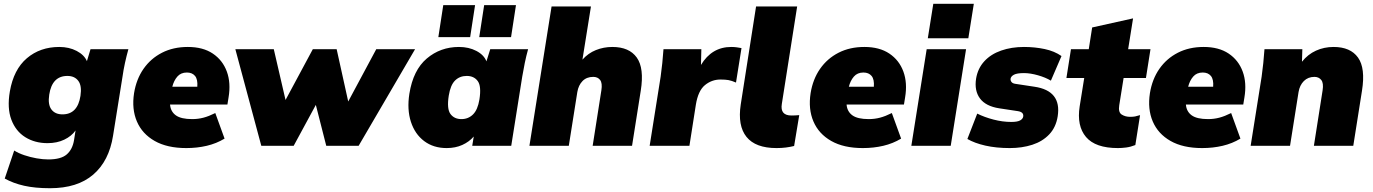

<svg xmlns="http://www.w3.org/2000/svg" viewBox="-20 -770 7252 1014"><path d="M244 224Q165 224 107.5 211Q50 198 5 173L55 25Q77 39 108 49.5Q139 60 172.5 66Q206 72 235 72Q302 72 332.5 45.5Q363 19 371 -30L379 -81Q358 -51 319.5 -32.5Q281 -14 231 -14Q164 -14 113.5 -45.5Q63 -77 40 -138Q17 -199 32 -287Q52 -403 122 -462.5Q192 -522 293 -522Q345 -522 385 -501Q425 -480 439 -447L458 -510H658Q648 -474 640 -437.5Q632 -401 627 -365L577 -53Q556 80 472.5 152Q389 224 244 224ZM310 -166Q390 -166 405 -264Q413 -317 393.5 -343Q374 -369 336 -369Q255 -369 240 -270Q232 -218 251.5 -192Q271 -166 310 -166Z M964 12Q863 12 797 -25.5Q731 -63 703 -128.5Q675 -194 688 -278Q700 -352 738 -406.5Q776 -461 835.5 -491.5Q895 -522 972 -522Q1052 -522 1104 -487Q1156 -452 1178 -392Q1200 -332 1187 -255L1181 -218H878Q881 -181 908.5 -161Q936 -141 995 -141Q1026 -141 1054.5 -148.5Q1083 -156 1117 -173L1166 -38Q1123 -12 1072 0Q1021 12 964 12ZM967 -387Q935 -387 916.5 -365.5Q898 -344 890 -312H1022Q1025 -351 1010 -369Q995 -387 967 -387Z M1360 0 1223 -510H1426L1488 -242L1632 -510H1758L1819 -234L1967 -510H2172L1874 0H1703L1648 -216L1531 0Z M2129 0ZM2339 12Q2269 12 2220 -25Q2171 -62 2150 -127Q2129 -192 2142 -275Q2162 -400 2234 -461Q2306 -522 2404 -522Q2456 -522 2496 -501Q2536 -480 2549 -446L2569 -510H2769Q2759 -474 2751.5 -437.5Q2744 -401 2738 -365L2680 0H2474L2482 -49Q2458 -21 2421.5 -4.5Q2385 12 2339 12ZM2417 -141Q2453 -141 2478 -165.5Q2503 -190 2512 -245Q2523 -315 2503 -342Q2483 -369 2445 -369Q2408 -369 2383.5 -345Q2359 -321 2350 -265Q2339 -195 2359 -168Q2379 -141 2417 -141ZM2511 -574 2537 -743H2705L2679 -574ZM2295 -574 2321 -743H2489L2463 -574Z M2776 0 2893 -736H3101L3056 -455Q3086 -489 3127 -505.5Q3168 -522 3214 -522Q3303 -522 3343 -466Q3383 -410 3364 -291L3318 0H3110L3156 -293Q3162 -331 3149.5 -347.5Q3137 -364 3113 -364Q3078 -364 3056.5 -342Q3035 -320 3029 -284L2984 0Z M3411 0 3469 -365Q3479 -436 3484 -510H3684L3682 -427Q3739 -522 3842 -522Q3858 -522 3871.5 -520Q3885 -518 3896 -516L3867 -334Q3844 -344 3827.5 -347Q3811 -350 3785 -350Q3739 -350 3703 -320.5Q3667 -291 3655 -217L3621 0Z M4081 12Q3970 12 3922.5 -47Q3875 -106 3892 -218L3973 -736H4190L4109 -221Q4099 -160 4160 -160Q4169 -160 4179.5 -160.5Q4190 -161 4201 -162L4174 1Q4154 6 4131 9Q4108 12 4081 12Z M4537 12Q4436 12 4370 -25.5Q4304 -63 4276 -128.5Q4248 -194 4261 -278Q4273 -352 4311 -406.5Q4349 -461 4408.5 -491.5Q4468 -522 4545 -522Q4625 -522 4677 -487Q4729 -452 4751 -392Q4773 -332 4760 -255L4754 -218H4451Q4454 -181 4481.5 -161Q4509 -141 4568 -141Q4599 -141 4627.5 -148.5Q4656 -156 4690 -173L4739 -38Q4696 -12 4645 0Q4594 12 4537 12ZM4540 -387Q4508 -387 4489.5 -365.5Q4471 -344 4463 -312H4595Q4598 -351 4583 -369Q4568 -387 4540 -387Z M4880 -568 4909 -750H5123L5094 -568ZM4793 0 4874 -510H5082L5001 0Z M5313 12Q5241 12 5184 -1Q5127 -14 5089 -36L5141 -170Q5179 -151 5227 -138.5Q5275 -126 5321 -126Q5353 -126 5367.5 -134Q5382 -142 5384 -155Q5387 -178 5356 -183L5257 -198Q5186 -209 5155.5 -250Q5125 -291 5135 -355Q5144 -409 5178.5 -446.5Q5213 -484 5267.5 -503Q5322 -522 5388 -522Q5445 -522 5497 -511Q5549 -500 5586 -474L5530 -344Q5502 -361 5461.5 -372.5Q5421 -384 5388 -384Q5351 -384 5335 -375.5Q5319 -367 5317 -354Q5316 -345 5322 -337Q5328 -329 5344 -327L5443 -312Q5587 -291 5566 -156Q5557 -98 5521.5 -60.5Q5486 -23 5432 -5.5Q5378 12 5313 12Z M5884 12Q5765 12 5715.5 -46.5Q5666 -105 5682 -208L5706 -358H5612L5636 -510H5730L5748 -625L5964 -673L5938 -510H6056L6032 -358H5914L5891 -214Q5885 -177 5904 -165Q5923 -153 5948 -153Q5964 -153 5974.5 -155Q5985 -157 6001 -162L5976 -4Q5951 6 5927.5 9Q5904 12 5884 12Z M6329 12Q6228 12 6162 -25.5Q6096 -63 6068 -128.5Q6040 -194 6053 -278Q6065 -352 6103 -406.5Q6141 -461 6200.5 -491.5Q6260 -522 6337 -522Q6417 -522 6469 -487Q6521 -452 6543 -392Q6565 -332 6552 -255L6546 -218H6243Q6246 -181 6273.5 -161Q6301 -141 6360 -141Q6391 -141 6419.5 -148.5Q6448 -156 6482 -173L6531 -38Q6488 -12 6437 0Q6386 12 6329 12ZM6332 -387Q6300 -387 6281.5 -365.5Q6263 -344 6255 -312H6387Q6390 -351 6375 -369Q6360 -387 6332 -387Z M6585 0 6643 -365Q6653 -436 6658 -510H6858L6856 -444Q6887 -483 6930 -502.5Q6973 -522 7023 -522Q7112 -522 7152 -466Q7192 -410 7173 -291L7127 0H6919L6965 -293Q6971 -331 6958 -347.5Q6945 -364 6922 -364Q6888 -364 6866 -342Q6844 -320 6838 -284L6793 0Z"/></svg>

Font: Winston Black
Style: Italic
Weight: 900
Italic angle: -9°
Designer: Original fonts by Vernon Adams / Changes by Cristiano Sobral
Foundry: VOriginal fonts by Vernon Adams / Changes by Cristiano Sobral
Version: Version 2.503;July 17, 2020;FontCreator 13.0.0.2655 64-bit